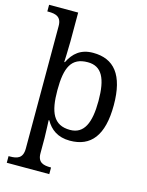

<svg xmlns="http://www.w3.org/2000/svg" viewBox="-143 -847 901 1174"><g transform="rotate(15 307.0 -260.0)"><path d="M18 240H287V198H284C240 198 202 190 202 131V35C202 13 198 -78 198 -78H202C231 -26 278 10 355 10C487 10 559 -76 559 -269C559 -461 487 -546 355 -546C277 -546 232 -507 202 -446H198C198 -446 202 -531 202 -576V-760H18V-718H26C70 -718 108 -709 108 -650V126C108 189 71 198 26 198H18ZM339 -54C234 -54 202 -130 202 -269C202 -413 234 -482 338 -482C427 -482 462 -412 462 -270C462 -130 427 -54 339 -54Z"/></g></svg>

Font: Noto Serif Thai
Style: Regular
Weight: 400
Designer: Monotype Design Team
Foundry: Monotype Imaging Inc.
Version: Version 1.901